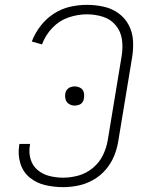

<svg xmlns="http://www.w3.org/2000/svg" viewBox="-20 -763 616 791"><path d="M240 8Q271 8 302.5 1.5Q334 -5 363.5 -21.5Q393 -38 415 -63.5Q437 -89 449.5 -119Q462 -149 467 -180L524 -525Q530 -560 528 -595Q526 -630 510.5 -659.5Q495 -689 468 -708.5Q441 -728 407 -735.5Q373 -743 338 -743Q303 -743 268 -735Q233 -727 201.5 -706.5Q170 -686 147 -656Q124 -626 111 -592L153 -580Q167 -618 195.5 -648Q224 -678 262 -691Q300 -704 338 -704Q372 -704 404 -694Q436 -684 457 -658.5Q478 -633 482.5 -599.5Q487 -566 481 -531L424 -186Q419 -155 404.5 -124.5Q390 -94 363 -71.5Q336 -49 304 -40Q272 -31 240 -31Q211 -31 183.5 -38Q156 -45 135 -62.5Q114 -80 106 -107.5Q98 -135 103 -164L104 -170H60L59 -163Q53 -125 64 -89.5Q75 -54 102.5 -31.5Q130 -9 166 -0.5Q202 8 240 8ZM288 -328Q296 -328 305 -331Q314 -334 319.5 -341.5Q325 -349 326 -358Q328 -371 325 -383Q322 -395 311 -401Q300 -407 288 -407Q279 -407 270.5 -404Q262 -401 256 -393.5Q250 -386 249 -377Q247 -364 250.5 -352.5Q254 -341 264.5 -334.5Q275 -328 288 -328Z"/></svg>

Font: Iosevka Sparkle Extralight
Style: Italic
Weight: 200
Italic angle: -9°
Designer: Belleve Invis
Foundry: Belleve Invis
Version: Version 4.5.0; ttfautohint (v1.8.3)